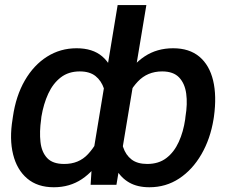

<svg xmlns="http://www.w3.org/2000/svg" viewBox="-20 -748 917 777"><path d="M845.7 -275.4 844.2 -265.6Q831.1 -185.5 794.9 -123.3Q758.8 -61 705.1 -25.6Q651.4 9.8 584.5 9.8Q536.6 9.8 503.4 -9Q470.2 -27.8 450.2 -62.7Q430.2 -97.7 422.9 -147Q415.5 -196.3 419.4 -257.8L423.8 -283.2Q445.8 -366.2 480.7 -426.5Q515.6 -486.8 565.4 -519.8Q615.2 -552.7 680.7 -552.7Q746.1 -552.7 786.9 -518.6Q827.6 -484.4 842.5 -422.1Q857.4 -359.9 845.7 -275.4ZM729.5 -265.6 730.5 -275.4Q739.3 -327.6 733.6 -368.9Q728 -410.2 704.8 -434.6Q681.6 -459 636.2 -459Q576.7 -459 537.8 -418Q499 -377 481 -315.9L465.8 -225.1Q467.8 -184.6 478.3 -152.6Q488.8 -120.6 512.5 -102.5Q536.1 -84.5 575.7 -84.5Q622.1 -84.5 653.3 -108.4Q684.6 -132.3 703.4 -173.6Q722.2 -214.8 729.5 -265.6ZM353.5 -107.4 456.1 -727.5H572.3L451.2 0H346.7ZM30.8 -265.6 32.2 -275.4Q44.4 -359.9 80.3 -422.1Q116.2 -484.4 170.2 -518.6Q224.1 -552.7 290 -552.7Q355 -552.7 393.6 -519.8Q432.1 -486.8 447.3 -426.5Q462.4 -366.2 456.5 -283.2L451.7 -257.8Q430.7 -176.3 395.8 -116.2Q360.8 -56.2 311.5 -23.2Q262.2 9.8 197.8 9.8Q131.8 9.8 90.1 -25.6Q48.3 -61 33 -123.3Q17.6 -185.5 30.8 -265.6ZM147.5 -275.4 146.5 -265.6Q139.2 -214.8 143.8 -173.6Q148.4 -132.3 170.9 -108.4Q193.4 -84.5 239.3 -84.5Q298.8 -84 336.2 -124.3Q373.5 -164.6 395.5 -225.1L410.6 -315.9Q411.6 -356.4 400.9 -388.9Q390.1 -421.4 366.5 -440.2Q342.8 -459 302.7 -459Q257.3 -459 225.8 -434.6Q194.3 -410.2 175.3 -368.9Q156.2 -327.6 147.5 -275.4Z"/></svg>

Font: Inter Tight Medium
Style: Italic
Weight: 500
Italic angle: -9.39999°
Designer: Rasmus Andersson
Foundry: rsms
Version: Version 3.004